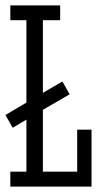

<svg xmlns="http://www.w3.org/2000/svg" viewBox="-26 -691 375 711"><path d="M132.8 -284.2V-55.2H259.8V-210.9H313V0H12.2V-55.2H71.8V-248L21 -217.8L-5.9 -265.1L71.8 -311V-616.2H12.2V-670.9H196.8V-616.2H132.8V-347.2L205.1 -389.2L231.9 -341.8Z"/></svg>

Font: Stint Ultra Condensed
Style: Regular
Weight: 400
Width: 1
Designer: Astigmatic (AOETI)
Foundry: Astigmatic (AOETI)
Version: Version 1.000